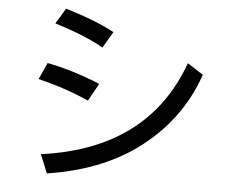

<svg xmlns="http://www.w3.org/2000/svg" viewBox="-55 -857 1110 934"><g transform="rotate(5 500.0 -389.5)"><path d="M422.9 -620.1Q332 -671.9 184.6 -716.8L230.5 -793Q377 -749 469.7 -699.2ZM164.1 -521.5Q287.1 -498 422.9 -442.4L375 -356.4Q265.6 -406.2 127 -440.4ZM207 13.7 169.9 -77.1Q687.5 -147.5 843.8 -580.1L920.9 -530.3Q841.8 -299.8 637.7 -151.4Q462.9 -25.4 207 13.7Z"/></g></svg>

Font: MotoyaLCedar
Style: W3 mono
Weight: 400
Version: Version 1.01